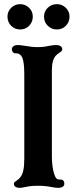

<svg xmlns="http://www.w3.org/2000/svg" viewBox="-20 -895 355 925"><path d="M47 -10Q47 -15 50.5 -18Q54 -21 62.5 -26.5Q71 -32 77 -40Q88 -53 92.5 -75Q97 -97 97 -130V-538Q97 -596 87 -618Q77 -639 57 -638H55Q47 -638 42 -644Q37 -650 37 -658Q37 -666 44.5 -672Q52 -678 67 -678Q78 -678 102 -674Q134 -668 162 -668Q190 -668 216 -674Q236 -678 250 -678Q264 -678 272 -672.5Q280 -667 280 -658Q280 -653 276.5 -649Q273 -645 265 -640Q257 -635 250 -628Q230 -608 230 -558V-140Q230 -95 240 -60Q245 -43 251.5 -36Q258 -29 270 -30H272Q281 -30 285.5 -24.5Q290 -19 290 -10Q290 -1 282.5 4.5Q275 10 260 10Q249 10 227 6Q199 0 162 0Q137 0 121 2.5Q105 5 102 6Q84 10 77 10Q47 10 47 -10ZM16 -815Q16 -840 34 -857.5Q52 -875 77 -875Q102 -875 120 -857.5Q138 -840 138 -815Q138 -789 120.5 -771Q103 -753 77 -753Q51 -753 33.5 -771Q16 -789 16 -815ZM254 -875Q279 -875 297 -857.5Q315 -840 315 -815Q315 -789 297.5 -771Q280 -753 254 -753Q228 -753 210 -771Q192 -789 192 -815Q192 -840 210 -857.5Q228 -875 254 -875Z"/></svg>

Font: Raigarh Medium
Style: Regular
Weight: 500
Designer: jaikishan Patel
Foundry: MagicType
Version: Version 1.000